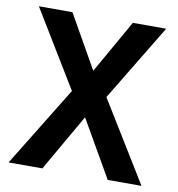

<svg xmlns="http://www.w3.org/2000/svg" viewBox="-79 -777 785 845"><g transform="rotate(10 313.5 -355.0)"><path d="M15 -5 235 -363 27 -705H177L312 -467L447 -705H596L389 -363L609 -5H458L312 -259L166 -5Z"/></g></svg>

Font: Haskoy Bold
Style: Regular
Weight: 700
Designer: Ertekin Erdin
Foundry: Ertekin Erdin
Version: Version 1.500; ttfautohint (v1.8.3)